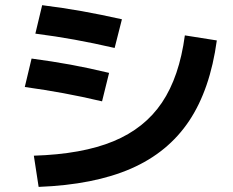

<svg xmlns="http://www.w3.org/2000/svg" viewBox="-20 -734 904 745"><path d="M697.3 -596.7 821.3 -577.1Q795.4 -387.2 713.9 -264.9Q632.3 -142.6 488.5 -79.8Q344.7 -17.1 129.9 -8.8L111.3 -129.9Q298.8 -135.7 419.9 -185.8Q541 -235.8 608.4 -335.9Q675.8 -436 697.3 -596.7ZM76.2 -396.5 102.5 -506.8Q182.6 -496.1 253.4 -483.2Q324.2 -470.2 403.3 -451.2L376 -340.8Q296.9 -359.4 226.6 -372.3Q156.2 -385.3 76.2 -396.5ZM117.2 -603.5 143.6 -713.9Q225.1 -703.6 297.9 -690.7Q370.6 -677.7 453.1 -659.2L424.8 -547.9Q342.3 -566.9 269.3 -580.1Q196.3 -593.3 117.2 -603.5Z"/></svg>

Font: Pretendard GOV
Style: Bold
Weight: 700
Designer: Base glyphs from Inter by Rasmus Andersson; Hangeul glyphs from Noto Sans CJK(Source Han Sans) by Jang Soo-young and Kan
Foundry: Kil Hyung-jin
Version: Version 1.309